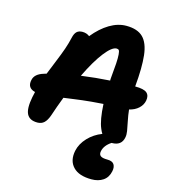

<svg xmlns="http://www.w3.org/2000/svg" viewBox="-137 -833 1041 1184"><g transform="rotate(15 383.5 -241.0)"><path d="M558.1 244.1Q477.5 244.1 440.2 204.8Q402.8 165.5 416 100.1Q425.8 53.7 462.6 14.6Q499.5 -24.4 550.8 -43.9Q542.5 -57.1 536.1 -73.2Q514.6 -123 509.8 -224.1Q474.6 -222.2 434.8 -218.3Q395 -214.4 376.5 -212.2Q357.9 -210 310.8 -203.6Q263.7 -197.3 261.2 -196.8Q236.3 -132.3 216.8 -73.2Q204.6 -38.6 187.7 -23.2Q170.9 -7.8 145 -7.8Q95.2 -7.8 77.9 -41.3Q60.5 -74.7 75.2 -150.9Q76.7 -156.2 79.1 -168.2Q81.5 -180.2 83 -186Q30.8 -198.7 42 -251Q49.8 -292.5 107.9 -309.1Q110.4 -310.1 115.5 -311.5Q120.6 -313 123 -314Q131.8 -336.9 156 -395.8Q180.2 -454.6 193.4 -492.7Q206.5 -530.8 214.8 -567.9Q220.7 -595.2 233.9 -607.7Q247.1 -620.1 270 -620.1Q296.9 -620.1 315.9 -605Q363.3 -663.1 416 -694.6Q468.8 -726.1 522 -726.1Q593.3 -726.1 629.2 -690.7Q665 -655.3 673.6 -578.6Q682.1 -502 670.9 -380.9V-378.9Q726.6 -378.9 745.8 -362.1Q765.1 -345.2 758.8 -312Q753.4 -283.2 730 -261.7Q706.5 -240.2 670.9 -231.9Q674.3 -197.8 682.1 -160.4Q689.9 -123 693.6 -100.3Q697.3 -77.6 693.8 -60.1Q683.6 -4.9 622.1 -4.9H620.1Q577.1 23.4 569.8 62Q565.9 81.5 577.4 91.3Q588.9 101.1 622.1 101.1Q653.8 101.1 664.8 118.4Q675.8 135.7 669.9 163.1Q661.6 203.6 631.6 223.9Q601.6 244.1 558.1 244.1ZM500 -575.2Q470.7 -575.2 425.3 -517.1Q379.9 -459 330.1 -356Q422.9 -368.7 512.2 -374V-383.8Q518.6 -449.2 520.8 -485.4Q522.9 -521.5 521.2 -542.5Q519.5 -563.5 514.9 -569.3Q510.3 -575.2 500 -575.2Z"/></g></svg>

Font: Shantell Sans Bouncy
Style: Bold Italic
Weight: 700
Italic angle: -11.31°
Designer: Stephen Nixon, Anya Danilova, Shantell Martin
Foundry: Arrow Type
Version: Version 1.006;[9816181b4]